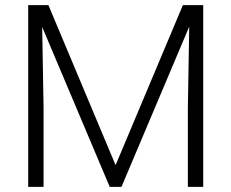

<svg xmlns="http://www.w3.org/2000/svg" viewBox="-20 -731 905 751"><path d="M90.3 -710.9H169.4L432.1 -85L695.3 -710.9H774.9V0H714.8V-310.5L720.2 -627L455.1 0H409.2L145 -625.5L150.4 -310.5V0H90.3Z"/></svg>

Font: Vazirmatn UI ExtraLight
Style: Regular
Weight: 200
Designer: Saber Rastikerdar
Foundry: Saber Rastikerdar
Version: Version 33.003